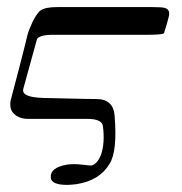

<svg xmlns="http://www.w3.org/2000/svg" viewBox="-20 -453 512 541"><path d="M456 -408Q452 -390 442 -359Q435 -355 397 -355H130Q90 -355 84 -342L46 -204Q42 -191 56 -184.5Q70 -178 102 -177Q117 -177 191 -175Q226 -174 251 -174Q300 -174 303 -126Q311 -27 289 8Q261 56 195 66Q177 68 170 68Q125 68 123 48Q122 33 133.5 24Q145 15 168 11Q187 8 212 11Q236 14 239 13Q255 8 265 -18Q276 -52 270 -97Q268 -118 226 -118H58Q40 -118 26 -127Q9 -138 9 -158Q9 -165 10 -170Q19 -203 36.5 -271Q54 -339 57 -353Q60 -366 72 -392Q86 -419 95 -424Q108 -433 141 -433H410Q435 -433 443 -431Q460 -427 456 -408Z"/></svg>

Font: GFS Gazis
Style: Regular
Weight: 400
Designer: George Matthiopoulos
Foundry: George Matthiopoulos
Version: Version 1.0